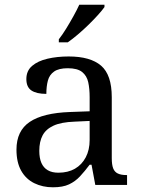

<svg xmlns="http://www.w3.org/2000/svg" viewBox="-20 -786 603 816"><path d="M205 10Q161 10 125.5 -7.5Q90 -25 70 -60.5Q50 -96 50 -150Q50 -230 106.5 -268Q163 -306 278 -310L361 -313V-373Q361 -409 355 -436.5Q349 -464 329 -480Q309 -496 268 -496Q230 -496 210 -482Q190 -468 183.5 -443.5Q177 -419 177 -387Q135 -387 113.5 -401.5Q92 -416 92 -450Q92 -485 116.5 -506Q141 -527 182 -536.5Q223 -546 272 -546Q364 -546 409.5 -507Q455 -468 455 -373V-114Q455 -86 461 -70.5Q467 -55 481 -48.5Q495 -42 517 -42H520V0H385L369 -86H361Q340 -58 320 -36.5Q300 -15 273.5 -2.5Q247 10 205 10ZM228 -52Q269 -52 298.5 -69Q328 -86 344.5 -117.5Q361 -149 361 -191V-272L297 -269Q240 -267 207.5 -252Q175 -237 161 -210.5Q147 -184 147 -145Q147 -114 156 -93.5Q165 -73 183 -62.5Q201 -52 228 -52ZM230 -619Q245 -638 261 -664Q277 -690 292 -717Q307 -744 317 -766H424V-756Q415 -743 397 -723Q379 -703 356.5 -681Q334 -659 311 -639.5Q288 -620 268 -606H230Z"/></svg>

Font: Noto Serif Sinhala
Style: Regular
Weight: 400
Designer: Jelle Bosma - Monotype Design Team
Foundry: Monotype Imaging Inc.
Version: Version 2.006